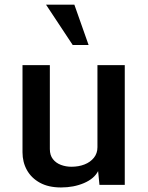

<svg xmlns="http://www.w3.org/2000/svg" viewBox="-20 -806 646 837"><path d="M246.1 11.2Q191.4 11.2 154.1 -9.3Q116.7 -29.8 97.4 -64.5Q78.1 -99.1 78.1 -142.1V-522H197.3V-156.2Q197.3 -129.4 210.7 -112.3Q224.1 -95.2 245.6 -87.2Q267.1 -79.1 291.5 -79.1Q322.8 -79.1 348.4 -89.1Q374 -99.1 389.4 -118.4Q404.8 -137.7 404.8 -164.1V-522H523.9V0H413.6L407.7 -60.1Q390.6 -26.9 345.9 -7.8Q301.3 11.2 246.1 11.2ZM296.9 -609.9 180.7 -785.6H304.2L366.2 -609.9Z"/></svg>

Font: Monda SemiBold
Style: Regular
Weight: 600
Designer: Vernon Adams
Foundry: Vernon Adams
Version: Version 2.200